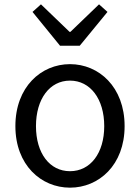

<svg xmlns="http://www.w3.org/2000/svg" viewBox="-20 -853 646 886"><path d="M303 13C436 13 555 -91 555 -271C555 -452 436 -557 303 -557C170 -557 51 -452 51 -271C51 -91 170 13 303 13ZM303 -63C209 -63 146 -146 146 -271C146 -396 209 -481 303 -481C397 -481 461 -396 461 -271C461 -146 397 -63 303 -63ZM257 -642H348L476 -798L437 -833L305 -706H301L169 -833L130 -798Z"/></svg>

Font: Noto Sans CJK JP Regular
Style: Regular
Weight: 400
Designer: Ryoko NISHIZUKA (kana & ideographs); Paul D. Hunt (Latin, Greek & Cyrillic); Wenlong ZHANG (bopomofo); Sandoll Communica
Foundry: Adobe Systems Incorporated
Version: Version 1.001;PS 1.001;hotconv 1.0.78;makeotf.lib2.5.61930